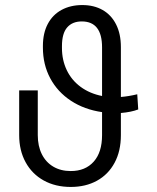

<svg xmlns="http://www.w3.org/2000/svg" viewBox="-20 -737 627 767"><path d="M462.9 -285.6V-197.3Q462.9 -133.3 437.7 -86.7Q412.6 -40 367.4 -15.1Q322.3 9.8 262.7 9.8Q201.2 9.8 154.5 -16.1Q107.9 -42 82.3 -88.9Q56.6 -135.7 56.6 -197.3V-376H130.9V-197.3Q130.9 -153.8 147 -121.3Q163.1 -88.9 192.9 -71.3Q222.7 -53.7 262.7 -53.7Q320.8 -53.7 354.2 -91.1Q387.7 -128.4 387.7 -197.3V-289.1Q316.9 -299.3 263.4 -334.5Q210 -369.6 180.7 -424.3Q151.4 -479 151.4 -546.9V-553.7Q151.4 -604.5 170.9 -641.4Q190.4 -678.2 226.1 -697.5Q261.7 -716.8 308.6 -716.8Q355.5 -716.8 390.1 -697Q424.8 -677.2 443.8 -639.4Q462.9 -601.6 462.9 -548.8V-349.6Q493.7 -352.1 528.3 -360.4L532.2 -299.8Q504.4 -289.1 462.9 -285.6ZM387.7 -353.5V-547.9Q387.7 -651.4 306.6 -651.4Q269 -651.4 248.3 -627.4Q227.5 -603.5 227.5 -552.7V-544.9Q227.5 -497.1 246.6 -457Q265.6 -417 302 -390.1Q338.4 -363.3 387.7 -353.5Z"/></svg>

Font: Pretendard Light
Style: Regular
Weight: 300
Designer: Base glyphs from Inter by Rasmus Andersson; Hangeul glyphs from Noto Sans CJK(Source Han Sans) by Jang Soo-young and Kan
Foundry: Kil Hyung-jin
Version: Version 1.309